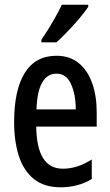

<svg xmlns="http://www.w3.org/2000/svg" viewBox="-20 -786 468 816"><path d="M220 -549Q277 -549 315 -517.5Q353 -486 372 -432Q391 -378 391 -309V-248H134Q136 -69 247 -69Q278 -69 308 -78.5Q338 -88 370 -108V-25Q311 10 238 10Q167 10 123.5 -25.5Q80 -61 60 -123.5Q40 -186 40 -266Q40 -404 85.5 -476.5Q131 -549 220 -549ZM220 -473Q182 -473 160 -436.5Q138 -400 135 -321H302Q302 -384 282 -428.5Q262 -473 220 -473ZM355 -757Q342 -737 318 -708.5Q294 -680 267.5 -652.5Q241 -625 220 -606H156V-617Q210 -697 243 -766H355Z"/></svg>

Font: Noto Sans Gujarati UI ExtraCondensed Medium
Style: Regular
Weight: 500
Width: 2
Designer: Jelle Bosma - Monotype Design Team, Universal Thirst
Foundry: Monotype Imaging Inc.
Version: Version 2.106; ttfautohint (v1.8.4.7-5d5b)